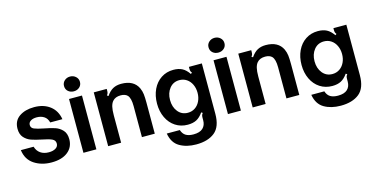

<svg xmlns="http://www.w3.org/2000/svg" viewBox="-91 -1249 3773 1934"><g transform="rotate(-15 1795.0 -282.0)"><path d="M35 -189H168Q181 -144 216 -119.5Q251 -95 303 -95Q347 -95 374.5 -112Q402 -129 402 -160Q402 -194 369.5 -209Q337 -224 269 -237Q204 -250 161 -265Q118 -280 88 -313.5Q58 -347 58 -405Q58 -488 119.5 -530.5Q181 -573 275 -573Q374 -573 439.5 -523Q505 -473 520 -382H393Q382 -426 350 -446.5Q318 -467 274 -467Q234 -467 210.5 -451.5Q187 -436 187 -410Q187 -379 218 -366Q249 -353 316 -340Q385 -327 428.5 -312.5Q472 -298 503.5 -264Q535 -230 535 -170Q535 -87 473.5 -38Q412 11 304 11Q200 11 124 -39Q48 -89 35 -189Z M772 0H637V-561H772ZM622 -700Q622 -733 646 -755Q670 -777 705 -777Q739 -777 763.5 -755Q788 -733 788 -700Q788 -666 764 -644.5Q740 -623 705 -623Q670 -623 646 -644Q622 -665 622 -700Z M895 0V-561H1030V-543Q1030 -527 1027 -517Q1024 -507 1015 -497L1029 -487Q1061 -534 1097.5 -553.5Q1134 -573 1183 -573Q1313 -573 1358 -479Q1373 -446 1377 -412Q1381 -378 1381 -323V0H1247V-325Q1247 -406 1219 -437Q1195 -462 1148 -462Q1092 -462 1063 -428Q1046 -408 1038 -374.5Q1030 -341 1030 -286V0Z M1498 30H1634Q1647 71 1677 89.5Q1707 108 1757 108Q1823 108 1855 78Q1887 48 1887 -4V-30Q1887 -47 1890 -56.5Q1893 -66 1902 -77L1888 -86Q1855 -39 1818 -20Q1781 -1 1727 -1Q1655 -1 1599 -37.5Q1543 -74 1512 -139Q1481 -204 1481 -285Q1481 -368 1512 -433.5Q1543 -499 1599 -536Q1655 -573 1727 -573Q1781 -573 1818.5 -553.5Q1856 -534 1888 -487L1902 -497Q1893 -507 1890 -517Q1887 -527 1887 -543V-561H2022V-36Q2022 99 1951.5 156Q1881 213 1758 213Q1658 213 1586.5 171.5Q1515 130 1498 30ZM1904 -287Q1904 -335 1885.5 -374Q1867 -413 1834 -435Q1801 -457 1759 -457Q1695 -457 1656 -408.5Q1617 -360 1617 -287Q1617 -214 1656 -165.5Q1695 -117 1759 -117Q1801 -117 1834 -139Q1867 -161 1885.5 -200Q1904 -239 1904 -287Z M2279 0H2144V-561H2279ZM2129 -700Q2129 -733 2153 -755Q2177 -777 2212 -777Q2246 -777 2270.5 -755Q2295 -733 2295 -700Q2295 -666 2271 -644.5Q2247 -623 2212 -623Q2177 -623 2153 -644Q2129 -665 2129 -700Z M2402 0V-561H2537V-543Q2537 -527 2534 -517Q2531 -507 2522 -497L2536 -487Q2568 -534 2604.5 -553.5Q2641 -573 2690 -573Q2820 -573 2865 -479Q2880 -446 2884 -412Q2888 -378 2888 -323V0H2754V-325Q2754 -406 2726 -437Q2702 -462 2655 -462Q2599 -462 2570 -428Q2553 -408 2545 -374.5Q2537 -341 2537 -286V0Z M3005 30H3141Q3154 71 3184 89.5Q3214 108 3264 108Q3330 108 3362 78Q3394 48 3394 -4V-30Q3394 -47 3397 -56.5Q3400 -66 3409 -77L3395 -86Q3362 -39 3325 -20Q3288 -1 3234 -1Q3162 -1 3106 -37.5Q3050 -74 3019 -139Q2988 -204 2988 -285Q2988 -368 3019 -433.5Q3050 -499 3106 -536Q3162 -573 3234 -573Q3288 -573 3325.5 -553.5Q3363 -534 3395 -487L3409 -497Q3400 -507 3397 -517Q3394 -527 3394 -543V-561H3529V-36Q3529 99 3458.5 156Q3388 213 3265 213Q3165 213 3093.5 171.5Q3022 130 3005 30ZM3411 -287Q3411 -335 3392.5 -374Q3374 -413 3341 -435Q3308 -457 3266 -457Q3202 -457 3163 -408.5Q3124 -360 3124 -287Q3124 -214 3163 -165.5Q3202 -117 3266 -117Q3308 -117 3341 -139Q3374 -161 3392.5 -200Q3411 -239 3411 -287Z"/></g></svg>

Font: Open Sauce Sans
Style: Bold
Weight: 700
Designer: Alfredo Marco Pradil
Foundry: Creative Sauce Fz LLC
Version: Version 1.477